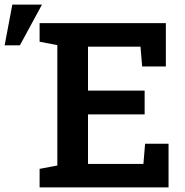

<svg xmlns="http://www.w3.org/2000/svg" viewBox="-23 -811 800 831"><path d="M148.4 0V-80.1L225.1 -94.7V-615.7L148.4 -630.4V-710.9H694.8V-523.4H592.3L585 -608.9H357.9V-418.9H603V-315.9H357.9V-101.6H597.7L605 -189H706.5V0ZM-2.9 -614.7 30.3 -791H158.7L63 -614.7Z"/></svg>

Font: Roboto Slab SemiBold
Style: Regular
Weight: 600
Designer: Google
Version: Version 2.001; ttfautohint (v1.8.3)